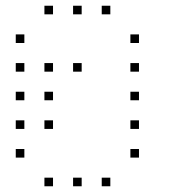

<svg xmlns="http://www.w3.org/2000/svg" viewBox="-20 -685 640 670"><path d="M136 -665Q135 -665 135 -665Q135 -665 135 -664V-636Q135 -635 135 -635Q135 -635 136 -635H164Q165 -635 165 -635Q165 -635 165 -636V-664Q165 -665 165 -665Q165 -665 164 -665ZM236 -665Q235 -665 235 -665Q235 -665 235 -664V-636Q235 -635 235 -635Q235 -635 236 -635H264Q265 -635 265 -635Q265 -635 265 -636V-664Q265 -665 265 -665Q265 -665 264 -665ZM336 -665Q335 -665 335 -665Q335 -665 335 -664V-636Q335 -635 335 -635Q335 -635 336 -635H364Q365 -635 365 -635Q365 -635 365 -636V-664Q365 -665 365 -665Q365 -665 364 -665ZM36 -565Q35 -565 35 -565Q35 -565 35 -564V-536Q35 -535 35 -535Q35 -535 36 -535H64Q65 -535 65 -535Q65 -535 65 -536V-564Q65 -565 65 -565Q65 -565 64 -565ZM436 -565Q435 -565 435 -565Q435 -565 435 -564V-536Q435 -535 435 -535Q435 -535 436 -535H464Q465 -535 465 -535Q465 -535 465 -536V-564Q465 -565 465 -565Q465 -565 464 -565ZM36 -465Q35 -465 35 -465Q35 -465 35 -464V-436Q35 -435 35 -435Q35 -435 36 -435H64Q65 -435 65 -435Q65 -435 65 -436V-464Q65 -465 65 -465Q65 -465 64 -465ZM136 -465Q135 -465 135 -465Q135 -465 135 -464V-436Q135 -435 135 -435Q135 -435 136 -435H164Q165 -435 165 -435Q165 -435 165 -436V-464Q165 -465 165 -465Q165 -465 164 -465ZM236 -465Q235 -465 235 -465Q235 -465 235 -464V-436Q235 -435 235 -435Q235 -435 236 -435H264Q265 -435 265 -435Q265 -435 265 -436V-464Q265 -465 265 -465Q265 -465 264 -465ZM436 -465Q435 -465 435 -465Q435 -465 435 -464V-436Q435 -435 435 -435Q435 -435 436 -435H464Q465 -435 465 -435Q465 -435 465 -436V-464Q465 -465 465 -465Q465 -465 464 -465ZM36 -365Q35 -365 35 -365Q35 -365 35 -364V-336Q35 -335 35 -335Q35 -335 36 -335H64Q65 -335 65 -335Q65 -335 65 -336V-364Q65 -365 65 -365Q65 -365 64 -365ZM136 -365Q135 -365 135 -365Q135 -365 135 -364V-336Q135 -335 135 -335Q135 -335 136 -335H164Q165 -335 165 -335Q165 -335 165 -336V-364Q165 -365 165 -365Q165 -365 164 -365ZM436 -365Q435 -365 435 -365Q435 -365 435 -364V-336Q435 -335 435 -335Q435 -335 436 -335H464Q465 -335 465 -335Q465 -335 465 -336V-364Q465 -365 465 -365Q465 -365 464 -365ZM36 -265Q35 -265 35 -265Q35 -265 35 -264V-236Q35 -235 35 -235Q35 -235 36 -235H64Q65 -235 65 -235Q65 -235 65 -236V-264Q65 -265 65 -265Q65 -265 64 -265ZM136 -265Q135 -265 135 -265Q135 -265 135 -264V-236Q135 -235 135 -235Q135 -235 136 -235H164Q165 -235 165 -235Q165 -235 165 -236V-264Q165 -265 165 -265Q165 -265 164 -265ZM436 -265Q435 -265 435 -265Q435 -265 435 -264V-236Q435 -235 435 -235Q435 -235 436 -235H464Q465 -235 465 -235Q465 -235 465 -236V-264Q465 -265 465 -265Q465 -265 464 -265ZM36 -165Q35 -165 35 -165Q35 -165 35 -164V-136Q35 -135 35 -135Q35 -135 36 -135H64Q65 -135 65 -135Q65 -135 65 -136V-164Q65 -165 65 -165Q65 -165 64 -165ZM436 -165Q435 -165 435 -165Q435 -165 435 -164V-136Q435 -135 435 -135Q435 -135 436 -135H464Q465 -135 465 -135Q465 -135 465 -136V-164Q465 -165 465 -165Q465 -165 464 -165ZM136 -65Q135 -65 135 -65Q135 -65 135 -64V-36Q135 -35 135 -35Q135 -35 136 -35H164Q165 -35 165 -35Q165 -35 165 -36V-64Q165 -65 165 -65Q165 -65 164 -65ZM236 -65Q235 -65 235 -65Q235 -65 235 -64V-36Q235 -35 235 -35Q235 -35 236 -35H264Q265 -35 265 -35Q265 -35 265 -36V-64Q265 -65 265 -65Q265 -65 264 -65ZM336 -65Q335 -65 335 -65Q335 -65 335 -64V-36Q335 -35 335 -35Q335 -35 336 -35H364Q365 -35 365 -35Q365 -35 365 -36V-64Q365 -65 365 -65Q365 -65 364 -65Z"/></svg>

Font: Doto Black Thin
Style: Regular
Weight: 250
Monospace: yes
Version: Version 1.000